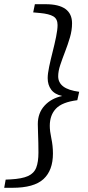

<svg xmlns="http://www.w3.org/2000/svg" viewBox="-21 -735 420 914"><path d="M356 -298 347 -258Q275 -249 245.5 -218Q216 -187 216 -136Q216 -111 223.5 -76Q231 -41 231 -4Q231 76 186 117.5Q141 159 38 159H-1L6 120L29 119Q84 116 112.5 103Q141 90 151.5 63Q162 36 162 -9Q162 -29 161.5 -54.5Q161 -80 160 -104.5Q159 -129 159 -144Q159 -197 191 -232Q223 -267 275 -278Q239 -286 222.5 -308.5Q206 -331 206 -363Q206 -384 213 -417.5Q220 -451 229.5 -488Q239 -525 246 -559.5Q253 -594 253 -616Q253 -645 233 -657Q213 -669 170 -673L137 -676L145 -715H196Q322 -715 322 -624Q322 -591 312 -557Q302 -523 289 -489.5Q276 -456 266 -426Q256 -396 256 -372Q256 -342 280 -323.5Q304 -305 356 -298Z"/></svg>

Font: Source Serif Pro
Style: Italic
Weight: 400
Italic angle: -12°
Designer: Frank Grießhammer
Foundry: Adobe Systems Incorporated
Version: Version 3.001;hotconv 1.0.111;makeotfexe 2.5.65597